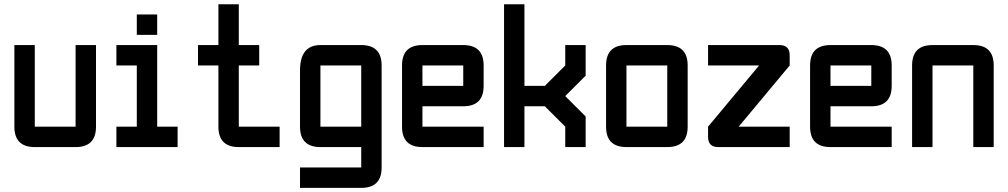

<svg xmlns="http://www.w3.org/2000/svg" viewBox="-20 -704 4825 919"><path d="M341.8 -488.3H439.5V-97.7Q439.5 0 341.8 0H146.5Q48.8 0 48.8 -97.7V-488.3H146.5V-97.7H341.8Z M634.8 -537.1V-634.8H732.4V-537.1ZM537.1 0V-97.7H634.8V-390.6H537.1V-488.3H732.4V-97.7H830.1V0Z M1123 0Q1025.4 0 1025.4 -97.7V-390.6H927.7V-488.3H1025.4V-683.6H1123V-488.3H1220.7V-390.6H1123V-97.7H1318.4V0Z M1709 195.3H1416V97.7H1709V0H1513.7Q1416 0 1416 -97.7V-366.2Q1416 -488.3 1513.7 -488.3H1709Q1806.6 -488.3 1806.6 -390.6V97.7Q1806.6 195.3 1709 195.3ZM1513.7 -97.7H1709V-390.6H1513.7Z M2002 -488.3H2197.3Q2294.9 -488.3 2294.9 -390.6V-293Q2294.9 -195.3 2197.3 -195.3H2002V-97.7H2294.9V0H2002Q1904.3 0 1904.3 -97.7V-390.6Q1904.3 -488.3 2002 -488.3ZM2197.3 -390.6H2002V-293H2197.3Z M2392.6 -683.6H2490.2V-293H2587.9L2685.5 -390.6V-488.3H2783.2V-341.8L2685.5 -244.1L2783.2 -146.5V0H2685.5V-97.7L2587.9 -195.3H2490.2V0H2392.6Z M3173.8 0H2978.5Q2880.9 0 2880.9 -97.7V-390.6Q2880.9 -488.3 2978.5 -488.3H3173.8Q3271.5 -488.3 3271.5 -390.6V-97.7Q3271.5 0 3173.8 0ZM3173.8 -97.7V-390.6H2978.5V-97.7Z M3369.1 -488.3H3710.9Q3759.8 -488.3 3759.8 -439.5V-390.6L3515.6 -97.7H3759.8V0H3418Q3369.1 0 3369.1 -48.8V-97.7L3613.3 -390.6H3369.1Z M3955.1 -488.3H4150.4Q4248 -488.3 4248 -390.6V-293Q4248 -195.3 4150.4 -195.3H3955.1V-97.7H4248V0H3955.1Q3857.4 0 3857.4 -97.7V-390.6Q3857.4 -488.3 3955.1 -488.3ZM4150.4 -390.6H3955.1V-293H4150.4Z M4638.7 -390.6H4443.4V0H4345.7V-390.6Q4345.7 -488.3 4443.4 -488.3H4638.7Q4736.3 -488.3 4736.3 -390.6V0H4638.7Z"/></svg>

Font: BabelStone Runic Staveless
Style: Regular
Weight: 400
Designer: Andrew West
Foundry: BabelStone
Version: Version 3.002 March 14, 2022